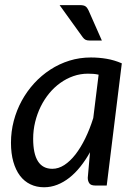

<svg xmlns="http://www.w3.org/2000/svg" viewBox="-20 -744 545 770"><path d="M408 0H362Q344.5 0 338.2 -9Q332 -18 332 -31L341 -133.5Q323 -101.5 302.2 -75.5Q281.5 -49.5 258.2 -31.2Q235 -13 209.5 -3Q184 7 156.5 7Q126.5 7 102 -4.8Q77.5 -16.5 60.2 -39.2Q43 -62 33.5 -95.2Q24 -128.5 24 -171.5Q24 -216.5 35.2 -259.2Q46.5 -302 67.2 -340Q88 -378 117 -409.8Q146 -441.5 181.8 -464.8Q217.5 -488 258.5 -500.8Q299.5 -513.5 344.5 -513.5Q377 -513.5 407.8 -508.2Q438.5 -503 468.5 -490ZM190 -67Q214.5 -67 238 -82.2Q261.5 -97.5 282.5 -124.5Q303.5 -151.5 321.8 -188.8Q340 -226 354 -270.5L375.5 -444.5Q364.5 -447 353.8 -447.8Q343 -448.5 332.5 -448.5Q302.5 -448.5 274.5 -438.8Q246.5 -429 222 -411.5Q197.5 -394 177.5 -369.8Q157.5 -345.5 143.2 -316.5Q129 -287.5 121 -254.8Q113 -222 113 -187.5Q113 -67 190 -67ZM300.5 -723.5Q316 -723.5 323 -718.5Q330 -713.5 335 -702.5L388.5 -581.5H339Q329 -581.5 323 -584.5Q317 -587.5 311.5 -595L219 -723.5Z"/></svg>

Font: LatoHex
Style: Italic
Weight: 400
Italic angle: -7°
Designer: Lukasz Dziedzic
Foundry: tyPoland Lukasz Dziedzic
Version: Version 1.104; Western+Polish opensource